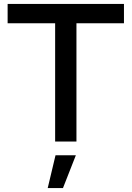

<svg xmlns="http://www.w3.org/2000/svg" viewBox="-20 -724 673 982"><path d="M614 -704V-605H371V0H262V-605H19V-704ZM368 70 302 238H224L264 70Z"/></svg>

Font: Prodigy Sans Medium
Style: Regular
Weight: 500
Designer: Wei Huang
Foundry: Wei Huang
Version: Version 1.003; ttfautohint (v1.8.3)